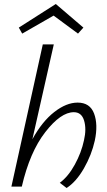

<svg xmlns="http://www.w3.org/2000/svg" viewBox="-20 -933 537 960"><path d="M248 -855 91 -765 74 -795 259 -913 397 -795 370 -765ZM368 -420Q430 -420 450.5 -365Q471 -310 454 -230Q438 -158 399.5 -91Q361 -24 313 7L279 -19Q321 -50 354 -110Q387 -170 400 -232Q413 -288 400.5 -330Q388 -372 349 -372Q284 -372 206.5 -272.5Q129 -173 89 0H37L194 -711H249L142 -237Q191 -326 251.5 -373Q312 -420 368 -420Z"/></svg>

Font: EauTestInfant Semilight
Style: Italic
Weight: 300
Italic angle: -12°
Designer: Christian Thalmann (Catharsis Fonts)
Version: Version 0.001;PS 000.001;hotconv 1.0.88;makeotf.lib2.5.64775